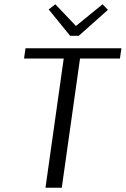

<svg xmlns="http://www.w3.org/2000/svg" viewBox="-20 -875 586 895"><path d="M207 -831 238 -855 334 -754 458 -855 483 -829 347 -708H307ZM539 -602H353L268 0H192L277 -602H92L99 -650H546Z"/></svg>

Font: Arsenal
Style: Italic
Weight: 400
Italic angle: -9.10001°
Designer: Andrij Shevchenko
Foundry: Stairsfor
Version: Version 2.001;PS 002.001;hotconv 1.0.88;makeotf.lib2.5.64775